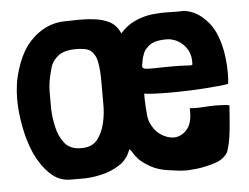

<svg xmlns="http://www.w3.org/2000/svg" viewBox="-42 -551 788 608"><g transform="rotate(-5 351.5 -247.5)"><path d="M543.9 3.9Q573.2 2 594.7 -3.9Q617.2 -8.8 631.8 -15.6Q647.5 -24.4 653.3 -32.2Q660.2 -38.1 664.1 -53.7Q668.9 -69.3 671.9 -89.8Q674.8 -112.3 676.8 -136.7Q678.7 -162.1 680.7 -188.5Q669.9 -191.4 653.3 -191.4Q635.7 -192.4 617.2 -191.4Q598.6 -190.4 582 -189.5Q565.4 -189.5 554.7 -190.4Q556.6 -149.4 543 -128.9Q528.3 -108.4 506.8 -103.5Q486.3 -99.6 463.9 -111.3Q442.4 -122.1 429.7 -144.5Q418.9 -163.1 418 -181.6Q416 -201.2 415 -231.4Q415 -237.3 415 -249Q424.8 -247.1 447.3 -246.1Q468.8 -245.1 496.1 -245.1Q524.4 -245.1 553.7 -246.1Q584 -247.1 610.4 -249Q636.7 -251 656.2 -252.9Q675.8 -254.9 682.6 -256.8Q684.6 -273.4 684.6 -290Q684.6 -315.4 681.6 -339.8Q676.8 -380.9 663.1 -414.1Q649.4 -447.3 624 -469.7Q599.6 -493.2 564.5 -499Q543.9 -498 517.6 -499Q492.2 -500 463.9 -497.1Q435.5 -494.1 409.2 -482.4Q381.8 -470.7 359.4 -445.3Q349.6 -469.7 328.1 -482.4Q305.7 -494.1 279.3 -497.1Q257.8 -500 236.3 -500Q231.4 -500 225.6 -500Q199.2 -499 180.7 -499Q146.5 -498 115.2 -480.5Q84 -462.9 60.5 -431.6Q39.1 -401.4 26.4 -358.4Q12.7 -316.4 12.7 -265.6Q12.7 -225.6 21.5 -178.7Q30.3 -131.8 47.9 -91.8Q66.4 -51.8 93.8 -25.4Q121.1 2 160.2 2Q177.7 2 205.1 2Q233.4 1 260.7 -5.9Q290 -12.7 315.4 -29.3Q340.8 -44.9 352.5 -77.1Q355.5 -77.1 361.3 -67.4Q367.2 -56.6 378.9 -43.9Q391.6 -31.2 414.1 -18.6Q435.5 -5.9 468.8 -1Q473.6 0 483.4 1Q506.8 4.9 528.3 4.9Q536.1 4.9 543.9 3.9ZM564.5 -377Q575.2 -359.4 575.2 -338.9Q575.2 -331.1 575.2 -328.1Q575.2 -326.2 569.3 -325.2Q564.5 -325.2 550.8 -326.2Q538.1 -327.1 511.7 -327.1Q473.6 -327.1 454.1 -326.2Q434.6 -326.2 425.8 -327.1Q417 -329.1 416 -334Q416 -337.9 418 -348.6Q419.9 -362.3 424.8 -374Q428.7 -385.7 438.5 -394.5Q447.3 -404.3 461.9 -409.2Q476.6 -414.1 501 -414.1Q511.7 -414.1 519.5 -411.1Q528.3 -409.2 536.1 -404.3Q553.7 -394.5 564.5 -377ZM152.3 -390.6Q170.9 -408.2 211.9 -408.2Q233.4 -408.2 246.1 -404.3Q259.8 -400.4 267.6 -387.7Q276.4 -377 279.3 -355.5Q283.2 -334 283.2 -298.8Q283.2 -271.5 283.2 -234.4Q284.2 -198.2 276.4 -166Q268.6 -133.8 251 -113.3Q232.4 -91.8 193.4 -94.7Q163.1 -96.7 147.5 -118.2Q131.8 -138.7 125 -168Q118.2 -197.3 117.2 -227.5Q117.2 -258.8 117.2 -282.2Q117.2 -294.9 120.1 -315.4Q124 -335.9 127.9 -348.6Q132.8 -374 152.3 -390.6Z"/></g></svg>

Font: Londrina Solid
Style: NNS
Weight: 400
Designer: Marcelo Magalhaes
Version: Version 1.002